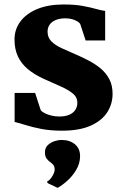

<svg xmlns="http://www.w3.org/2000/svg" viewBox="-20 -588 572 880"><path d="M263.5 11Q211 11 168.8 2.8Q126.5 -5.5 96 -15.2Q65.5 -25 47 -29V-162H141L166.5 -83.5Q171 -76.5 184.5 -69.5Q198 -62.5 215.8 -58.2Q233.5 -54 251 -54Q279.5 -54 298 -62.2Q316.5 -70.5 325.5 -84.8Q334.5 -99 334.5 -116.5Q334.5 -143 313.2 -160Q292 -177 256.8 -192.5Q221.5 -208 177.5 -228Q136.5 -247 107.2 -271.5Q78 -296 62.2 -329.2Q46.5 -362.5 46.5 -407Q46.5 -453 73.2 -489.2Q100 -525.5 150.5 -546.5Q201 -567.5 271.5 -567.5Q323 -567.5 359.2 -560.8Q395.5 -554 420.2 -547Q445 -540 462 -538V-402.5H372.5L347.5 -478.5Q344 -484.5 334.2 -490.2Q324.5 -496 310.8 -500Q297 -504 279.5 -504Q254.5 -504 236 -496.5Q217.5 -489 207.8 -475.2Q198 -461.5 198 -443Q198 -416 215.8 -398.2Q233.5 -380.5 262.5 -367.2Q291.5 -354 324 -340Q355.5 -326.5 386.2 -310.5Q417 -294.5 441.8 -273.8Q466.5 -253 481.2 -224.8Q496 -196.5 496 -157.5Q496 -112 471.8 -73.8Q447.5 -35.5 396 -12.2Q344.5 11 263.5 11ZM347 129Q346.5 161.5 329.5 190.2Q312.5 219 288.8 240.2Q265 261.5 245 272.5H243L198 251L196 243.5Q208.5 238.5 219.5 220Q230.5 201.5 230.5 190.5Q230.5 174.5 224 167.2Q217.5 160 210 155Q202 149.5 194 139.2Q186 129 186 110.5Q186 89.5 199.2 77Q212.5 64.5 230 59Q247.5 53.5 259 53.5H262.5Q300 53.5 323.8 73.5Q347.5 93.5 347 129Z"/></svg>

Font: Merriweather 20pt Black
Style: Regular
Weight: 900
Version: Version 2.100